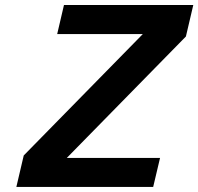

<svg xmlns="http://www.w3.org/2000/svg" viewBox="-20 -742 787 762"><path d="M587.9 0H44.9L74.2 -125L546.9 -606.9H207L233.9 -722.2H747.1L717.8 -597.2L245.1 -115.2H615.2Z"/></svg>

Font: Perun
Style: Bold Italic
Weight: 700
Italic angle: -12°
Foundry: Copyright (c) Stefan Peev, Context Ltd, 2016
Version: Version 001.000